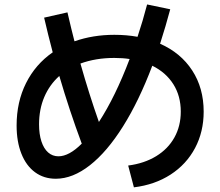

<svg xmlns="http://www.w3.org/2000/svg" viewBox="-20 -801 978 852"><path d="M782.2 -305.7Q782.2 -375 749.3 -427.2Q716.3 -479.5 655.8 -509.3Q596.7 -353 526.1 -240.5Q455.6 -127.9 379.2 -67.9Q302.7 -7.8 227.5 -7.8Q174.8 -7.8 135.5 -36.6Q96.2 -65.4 75 -118.9Q53.7 -172.4 53.7 -244.1Q53.7 -348.6 95.5 -432.1Q137.2 -515.6 213.9 -568.8Q192.9 -648.4 175.8 -722.7L279.3 -746.1Q297.4 -668 310.5 -617.7Q392.6 -646.5 487.3 -646.5Q542 -646.5 590.3 -637.7Q613.3 -706.5 632.8 -781.2L735.4 -759.8Q715.8 -686 690.4 -606.9Q782.2 -566.4 833 -488.3Q883.8 -410.2 883.8 -305.7Q883.8 -216.3 845.5 -144Q807.1 -71.8 737.1 -26.4Q667 19 574.2 30.3L548.8 -66.4Q620.1 -75.7 672.9 -107.9Q725.6 -140.1 753.9 -190.9Q782.2 -241.7 782.2 -305.7ZM239.3 -107.4Q286.6 -107.4 342.8 -163.6Q288.1 -310.5 243.2 -463.9Q199.7 -424.8 176.5 -370.4Q153.3 -315.9 153.3 -249Q153.3 -205.6 163.8 -173.6Q174.3 -141.6 193.6 -124.5Q212.9 -107.4 239.3 -107.4ZM418.9 -259.8Q491.7 -371.6 555.2 -539.1Q524.4 -543.9 487.3 -543.9Q404.8 -543.9 336.9 -519Q376 -381.3 418.9 -259.8Z"/></svg>

Font: Pretendard JP SemiBold
Style: Regular
Weight: 600
Designer: Base glyphs from Inter by Rasmus Andersson; Hangeul glyphs from Noto Sans CJK(Source Han Sans) by Jang Soo-young and Kan
Foundry: Kil Hyung-jin
Version: Version 1.309